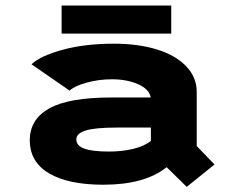

<svg xmlns="http://www.w3.org/2000/svg" viewBox="-20 -674 890 712"><path d="M208.5 -653.5H615V-549.5H208.5ZM402.5 -512Q491 -512 560 -491.2Q629 -470.5 669.2 -429.5Q709.5 -388.5 709.5 -333.5V-132.5L775.5 -64L672.5 19L598 -54Q517 11 363 11Q234 11 162.2 -31Q90.5 -73 90.5 -154Q90.5 -232 163 -272.2Q235.5 -312.5 393.5 -312.5H539Q533.5 -343.5 492 -361.8Q450.5 -380 395.5 -380Q347 -380 302 -367.8Q257 -355.5 238 -338L97 -435.5Q128 -466 210.8 -489Q293.5 -512 402.5 -512ZM384.5 -112Q433.5 -112 475 -122.2Q516.5 -132.5 539.5 -151.5V-201H416Q332 -201 297.5 -190Q263 -179 263 -157Q263 -133.5 292.8 -122.8Q322.5 -112 384.5 -112Z"/></svg>

Font: League Mono Wide
Style: Bold
Weight: 700
Width: 8
Designer: Tyler Finck
Foundry: The League of Moveable Type / Tyler Finck
Version: Version 2.210